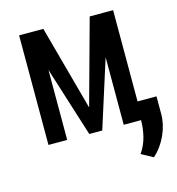

<svg xmlns="http://www.w3.org/2000/svg" viewBox="-106 -619 823 894"><g transform="rotate(-15 305.5 -172.5)"><path d="M294.9 -119.6 183.6 -528.3H66.9V0H157.2V-337.4L263.7 0H326.2L429.7 -325.7V0H520V-528.3H407.2ZM611.3 -2.4V-88.4H513.2V-1Q513.2 40.5 503.4 79.1Q493.7 117.7 470.2 151.9L526.4 182.6Q565.4 147.9 588.4 97.2Q611.3 46.4 611.3 -2.4Z"/></g></svg>

Font: RobotoMono Nerd Font
Style: Regular
Weight: 400
Monospace: yes
Designer: Google
Version: Version 3.000;Nerd Fonts 3.2.1